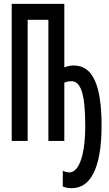

<svg xmlns="http://www.w3.org/2000/svg" viewBox="-20 -734 570 1000"><path d="M355 246C447 246 509 149 509 -79C509 -295 461 -393 364 -393C347 -393 330 -389 315 -383V-714H41V0H124V-631H232V0H315V-303C327 -309 339 -311 352 -311C399 -311 424 -250 424 -79C424 88 386 164 342 164C327 164 317 160 307 155V237C319 243 332 246 355 246Z"/></svg>

Font: Noto Sans Mono Condensed Medium
Style: Regular
Weight: 500
Width: 3
Designer: Monotype Design Team
Foundry: Monotype Imaging Inc.
Version: Version 2.014